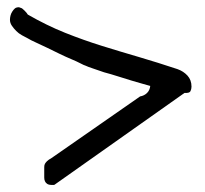

<svg xmlns="http://www.w3.org/2000/svg" viewBox="-20 -611 573 536"><path d="M103.5 -115.2V-144.5Q103.5 -150.4 105.5 -153.8Q107.4 -157.2 111.3 -161.1Q115.2 -165 124 -169.9L371.1 -341.8Q382.8 -343.8 390.6 -351.6Q398.4 -359.4 399.4 -371.1Q392.6 -373 378.4 -377Q364.3 -380.9 346.7 -386.2Q329.1 -391.6 309.1 -397.9Q289.1 -404.3 270.5 -409.2L239.3 -419.9Q224.6 -424.8 218.8 -427.7Q214.8 -428.7 204.6 -434.1Q194.3 -439.5 179.2 -445.8Q164.1 -452.1 147 -460.4Q129.9 -468.8 112.8 -477.1Q95.7 -485.4 80.6 -492.2Q65.4 -499 57.6 -503.9Q49.8 -507.8 41 -512.7Q32.2 -517.6 25.4 -524.4Q18.6 -531.2 13.2 -539.1Q7.8 -546.9 7.8 -555.7Q7.8 -561.5 9.3 -567.4Q10.7 -573.2 14.2 -578.6Q17.6 -584 21.5 -587.4Q25.4 -590.8 33.2 -590.8Q33.2 -590.8 34.2 -590.3Q35.2 -589.8 36.1 -589.8Q37.1 -588.9 38.1 -588.9Q40 -588.9 43 -586.4Q45.9 -584 48.8 -581.1Q51.8 -578.1 54.2 -575.2Q56.6 -572.3 57.6 -570.3Q110.4 -540 161.6 -519.5Q212.9 -499 264.6 -482.9Q316.4 -466.8 368.2 -451.7Q419.9 -436.5 475.6 -418Q492.2 -412.1 503.4 -399.9Q514.6 -387.7 514.6 -369.1Q514.6 -362.3 511.7 -356.4Q508.8 -350.6 495.1 -351.6L132.8 -95.7Q131.8 -94.7 129.9 -94.7H125Q116.2 -94.7 111.8 -97.7Q107.4 -100.6 105.5 -105Q103.5 -109.4 103.5 -115.2Z"/></svg>

Font: Swanky and Moo Moo Cyrillic
Style: Regular
Weight: 400
Designer: Kimberly Geswein; Denis Ignatov
Foundry: Kimberly Geswein; Denis Ignatov
Version: Version 1.003 June 27, 2018